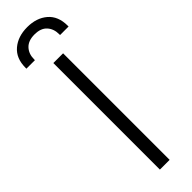

<svg xmlns="http://www.w3.org/2000/svg" viewBox="-328 -898 892 892"><g transform="rotate(-45 117.5 -452.0)"><path d="M86 0V-700H150V0ZM-21 -770V-776Q-21 -838 18 -871Q57 -904 118 -904Q179 -904 217.5 -871Q256 -838 256 -776V-770H200V-776Q200 -811 179.5 -833.5Q159 -856 118 -856Q77 -856 56 -833.5Q35 -811 35 -776V-770Z"/></g></svg>

Font: Space 7353
Style: Regular
Weight: 400
Designer: Christine Claussen + Ruben Lyon  (Space 7353)
Version: Version 1.000;FEAKit 1.0